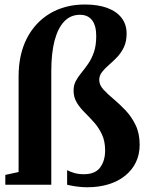

<svg xmlns="http://www.w3.org/2000/svg" viewBox="-20 -800 630 831"><path d="M357 10.5Q333.5 10.5 308.2 6.8Q283 3 270.5 -0.5V-63.5Q284 -56.5 301.8 -51.2Q319.5 -46 343 -46Q392 -46 413.5 -75.2Q435 -104.5 435 -148.5Q435 -189 421.2 -218.2Q407.5 -247.5 387.2 -270.2Q367 -293 346.5 -313.2Q326 -333.5 312.2 -356.2Q298.5 -379 298.5 -408Q298.5 -431.5 308.2 -449.5Q318 -467.5 332.5 -485.2Q347 -503 361.8 -524.2Q376.5 -545.5 386.5 -574.2Q396.5 -603 396.5 -644.5Q396.5 -689 378.5 -712.5Q360.5 -736 326 -736Q285.5 -736 258 -707.2Q230.5 -678.5 216.2 -624.2Q202 -570 202 -493V-0.5H3V-43L60.5 -55.5V-469.5Q60.5 -564 96.2 -633.8Q132 -703.5 196.8 -742Q261.5 -780.5 348 -780.5Q404 -780.5 444.5 -765.5Q485 -750.5 506.5 -722.2Q528 -694 528 -654.5Q528 -620 516 -595.2Q504 -570.5 486.5 -552.2Q469 -534 451.2 -518.8Q433.5 -503.5 421.5 -488.2Q409.5 -473 409.5 -453.5Q409.5 -432.5 427.2 -413Q445 -393.5 471 -371.8Q497 -350 523 -322.8Q549 -295.5 566.8 -259Q584.5 -222.5 584.5 -173.5Q584.5 -131.5 568.2 -97.8Q552 -64 522 -39.8Q492 -15.5 450.2 -2.5Q408.5 10.5 357 10.5Z"/></svg>

Font: Merriweather 72pt
Style: Bold
Weight: 700
Version: Version 2.100